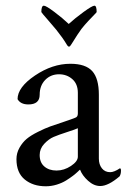

<svg xmlns="http://www.w3.org/2000/svg" viewBox="-20 -651 453 678"><path d="M222.7 -566.4Q245.1 -586.9 275.4 -608.9Q305.7 -630.9 313.5 -630.9Q321.3 -630.9 321.3 -608.4Q321.3 -607.4 313.5 -599.6Q305.7 -591.8 292 -577.1Q278.3 -562.5 267.6 -548.8Q255.9 -533.2 232.4 -495.1Q227.5 -486.3 223.6 -486.3Q219.7 -486.3 214.8 -495.1Q202.1 -516.6 178.7 -545.9Q166 -561.5 147.5 -582.5Q128.9 -603.5 126 -608.4Q126 -630.9 134.8 -630.9Q142.6 -630.9 171.9 -608.9Q201.2 -586.9 222.7 -566.4ZM254.9 -97.7V-198.2Q247.1 -194.3 216.8 -184.6Q186.5 -174.8 169.4 -167.5Q152.3 -160.2 136.2 -143.1Q120.1 -126 120.1 -103.5Q120.1 -77.1 136.7 -63Q153.3 -48.8 179.7 -48.8Q206.1 -48.8 230.5 -64.9Q254.9 -81.1 254.9 -97.7ZM228.5 -425.8Q282.2 -425.8 305.7 -399.9Q329.1 -374 329.1 -316.4V-90.8Q329.1 -70.3 339.8 -56.6Q350.6 -43 369.1 -43Q382.8 -43 403.3 -56.6Q407.2 -56.6 407.2 -48.8Q407.2 -36.1 402.3 -28.3Q362.3 5.9 334 5.9Q311.5 5.9 291 -12.7Q270.5 -31.2 262.7 -51.8Q261.7 -51.8 255.4 -45.4Q249 -39.1 238.3 -30.8Q227.5 -22.5 213.4 -13.7Q199.2 -4.9 180.2 1Q161.1 6.8 141.6 6.8Q96.7 6.8 67.4 -17.1Q38.1 -41 38.1 -88.9Q38.1 -110.4 48.8 -129.4Q59.6 -148.4 74.2 -160.6Q88.9 -172.9 114.3 -185.5Q139.6 -198.2 157.7 -204.6Q175.8 -210.9 205.1 -220.7Q234.4 -230.5 246.1 -235.4Q254.9 -238.3 254.9 -250V-323.2Q254.9 -354.5 235.4 -371.6Q215.8 -388.7 188.5 -388.7Q159.2 -388.7 139.6 -368.7Q120.1 -348.6 120.1 -316.4Q120.1 -282.2 80.1 -282.2Q52.7 -282.2 42 -300.8Q42 -342.8 103.5 -384.3Q165 -425.8 228.5 -425.8Z"/></svg>

Font: Crimson Text
Style: Regular
Weight: 400
Version: Version 0.13